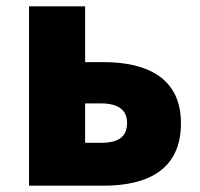

<svg xmlns="http://www.w3.org/2000/svg" viewBox="-20 -589 634 609"><path d="M72 0H308C446 0 554 -49 554 -198C554 -342 446 -392 308 -392H250V-569H72ZM250 -136V-261H300C357 -261 383 -239 383 -199C383 -156 357 -136 300 -136Z"/></svg>

Font: Noto Sans CJK TC Black
Style: Regular
Weight: 900
Designer: Ryoko NISHIZUKA 西塚涼子 (kana, bopomofo & ideographs); Paul D. Hunt (Latin, Greek & Cyrillic); Sandoll Communications 산돌커뮤니
Foundry: Adobe
Version: Version 2.004;hotconv 1.0.118;makeotfexe 2.5.65603